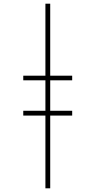

<svg xmlns="http://www.w3.org/2000/svg" viewBox="-20 -779 484 1040"><path d="M226 241V-153H106V-179H226V-344H106V-369H226V-759H252V-369H371V-344H252V-179H371V-153H252V241Z"/></svg>

Font: Noto Sans UI SemiCondensed Thin
Style: Italic
Weight: 250
Width: 4
Italic angle: -12°
Designer: Monotype Design Team
Foundry: Monotype Imaging Inc.
Version: Version 1.901